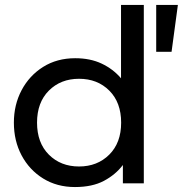

<svg xmlns="http://www.w3.org/2000/svg" viewBox="-20 -740 738 775"><path d="M282.5 15Q210 15 154.2 -19.5Q98.5 -54 67.2 -112.8Q36 -171.5 36 -245Q36 -317 67.2 -376Q98.5 -435 154.2 -470Q210 -505 283.5 -505Q344.5 -505 390.5 -483.2Q436.5 -461.5 468.5 -424V-720H560.5V0H476V-74Q446.5 -35 399.5 -10Q352.5 15 282.5 15ZM299 -68Q373 -68 421 -115.8Q469 -163.5 469 -245Q469 -326.5 421.2 -374.2Q373.5 -422 299 -422Q225 -422 177.2 -374.2Q129.5 -326.5 129.5 -245Q129.5 -163.5 177.2 -115.8Q225 -68 299 -68ZM610.5 -531V-720H698L672.5 -531Z"/></svg>

Font: Geologica Light
Style: Regular
Weight: 300
Designer: Sindre Bremnes, Frode Helland
Foundry: Monokrom Skriftforlag AS
Version: Version 1.010; ttfautohint (v1.8.4.7-5d5b);gftools[0.9.28]